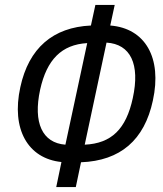

<svg xmlns="http://www.w3.org/2000/svg" viewBox="-20 -746 657 775"><path d="M207 9H286L307 -91C466 -97 563 -181 597 -340C635 -513 566 -632 425 -643L443 -726H365L347 -643C194 -636 96 -552 62 -394C25 -225 92 -106 228 -92ZM516 -350C489 -225 430 -167 322 -162L410 -574C507 -568 546 -487 516 -350ZM142 -384C169 -506 229 -566 332 -572L244 -162C151 -169 113 -250 142 -384Z"/></svg>

Font: Noto Sans ExtraCondensed
Style: Italic
Weight: 400
Width: 2
Italic angle: -12°
Designer: Monotype Design Team
Foundry: Monotype Imaging Inc.
Version: Version 2.013